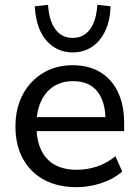

<svg xmlns="http://www.w3.org/2000/svg" viewBox="-20 -766 574 795"><path d="M298 9Q219 9 162.5 -21.5Q106 -52 75 -108.5Q44 -165 44 -242Q44 -318 74.5 -375Q105 -432 158.5 -464Q212 -496 281 -496Q348 -496 395.5 -467Q443 -438 468.5 -384.5Q494 -331 494 -256V-223H115V-281H434L417 -267Q417 -345 383 -387.5Q349 -430 283 -430Q235 -430 201 -407.5Q167 -385 149 -344.5Q131 -304 131 -251V-245Q131 -185 150.5 -144.5Q170 -104 207 -83.5Q244 -63 298 -63Q341 -63 381.5 -76.5Q422 -90 458 -119L486 -56Q453 -26 401.5 -8.5Q350 9 298 9ZM281 -549Q236 -549 201 -572.5Q166 -596 146.5 -638.5Q127 -681 124 -740L179 -746Q183 -680 209.5 -644.5Q236 -609 281 -609Q326 -609 352.5 -644.5Q379 -680 383 -746L438 -740Q436 -681 416 -638.5Q396 -596 361.5 -572.5Q327 -549 281 -549Z"/></svg>

Font: Nunito Sans 12pt ExtraLight 12pt Medium
Style: Regular
Weight: 500
Version: Version 3.101;gftools[0.9.27]